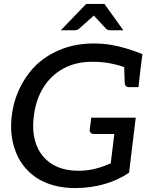

<svg xmlns="http://www.w3.org/2000/svg" viewBox="-20 -948 772 976"><path d="M362 8Q282 8 217.5 -17.5Q153 -43 109 -94Q67 -143 48.5 -211.5Q30 -280 40 -361Q50 -441 85 -509Q120 -577 173 -626Q228 -674 299.5 -700.5Q371 -727 456 -727Q503 -727 544 -720Q585 -713 624.5 -701Q664 -689 704 -673L694 -595L619 -604Q585 -617 542.5 -625.5Q500 -634 449 -634Q365 -634 302 -599.5Q239 -565 200.5 -503Q162 -441 152 -358Q141 -274 165 -211.5Q189 -149 243.5 -114.5Q298 -80 380 -80Q425 -80 465.5 -90.5Q506 -101 543 -118L561 -267H457Q447 -267 441 -273Q435 -279 436 -288L444 -350H670L636 -70Q582 -33 511.5 -12.5Q441 8 362 8ZM611 -620 694 -595 684 -505H636Q626 -505 620.5 -510Q615 -515 614 -525ZM289 -794 418 -928H511L607 -794H541Q528 -794 520 -801L457 -869L381 -801Q377 -798 371 -796Q365 -794 358 -794Z"/></svg>

Font: Aleo Medium
Style: Italic
Weight: 500
Italic angle: -7°
Designer: Alessio Laiso
Foundry: Alessio Laiso
Version: Version 2.001;gftools[0.9.29]